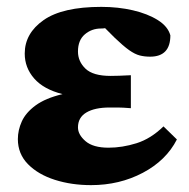

<svg xmlns="http://www.w3.org/2000/svg" viewBox="-20 -523 549 559"><path d="M245 16Q188 16 139.5 0.5Q91 -15 61.5 -45Q32 -75 32 -118Q32 -144 43.5 -169.5Q55 -195 83.5 -216Q112 -237 162 -249Q107 -263 79.5 -294.5Q52 -326 52 -367Q52 -426 107 -464.5Q162 -503 275 -503Q324 -503 367 -493Q410 -483 439.5 -464.5Q469 -446 476 -420Q476 -358 417 -358Q401 -358 387 -361.5Q373 -365 356 -377Q339 -389 314 -413L286 -441Q281 -440 274 -440Q247 -440 227 -423Q207 -406 207 -373Q207 -344 229 -323Q251 -302 302 -302Q317 -302 327.5 -302.5Q338 -303 361 -304V-208Q336 -210 323 -210Q310 -210 299 -210Q256 -210 231.5 -195.5Q207 -181 207 -152Q207 -131 229 -112Q251 -93 296 -93Q336 -93 377.5 -106Q419 -119 456 -155L495 -117Q464 -56 396 -20Q328 16 245 16Z"/></svg>

Font: Source Serif Pro Black
Style: Regular
Weight: 900
Designer: Frank Grießhammer
Foundry: Adobe Systems Incorporated
Version: Version 3.001;hotconv 1.0.111;makeotfexe 2.5.65597